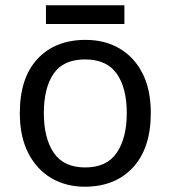

<svg xmlns="http://www.w3.org/2000/svg" viewBox="-20 -790 645 727"><path d="M551 -362Q551 -229 483.5 -156Q416 -83 301 -83Q230 -83 174.5 -115.5Q119 -148 87 -210.5Q55 -273 55 -362Q55 -495 122 -567Q189 -639 304 -639Q377 -639 432.5 -606.5Q488 -574 519.5 -512.5Q551 -451 551 -362ZM146 -362Q146 -267 183.5 -211.5Q221 -156 303 -156Q384 -156 422 -211.5Q460 -267 460 -362Q460 -457 422 -511Q384 -565 302 -565Q220 -565 183 -511Q146 -457 146 -362ZM451 -770V-699H154V-770Z"/></svg>

Font: Noto Sans Kannada UI
Style: Regular
Weight: 400
Designer: Jelle Bosma - Monotype Design Team
Foundry: Monotype Imaging Inc.
Version: Version 2.005; ttfautohint (v1.8.4.7-5d5b)